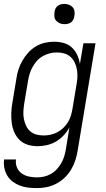

<svg xmlns="http://www.w3.org/2000/svg" viewBox="-26 -742 546 985"><path d="M164 223Q141 223 119 220.5Q97 218 77 210.5Q57 203 40 190.5Q23 178 12 160Q1 142 -3.5 120.5Q-8 99 -5 76H56Q53 98 61 117Q69 136 85 147.5Q101 159 121.5 163.5Q142 168 164 168Q182 168 200 164Q218 160 235.5 150Q253 140 266 125.5Q279 111 288.5 94.5Q298 78 303.5 60Q309 42 312 24L330 -88Q318 -66 300 -47Q282 -28 260.5 -15.5Q239 -3 214.5 2.5Q190 8 167 8Q140 8 116 0.5Q92 -7 74.5 -24Q57 -41 47 -64.5Q37 -88 34 -113Q31 -138 32 -164.5Q33 -191 38 -218L58 -338Q61 -361 68.5 -384.5Q76 -408 88.5 -430Q101 -452 118.5 -471.5Q136 -491 158 -504Q180 -517 204 -522.5Q228 -528 252 -528Q278 -528 302 -521Q326 -514 343 -498Q360 -482 370 -460.5Q380 -439 384 -414L402 -520H464L372 33Q368 57 360 81.5Q352 106 338.5 128.5Q325 151 305 170Q285 189 261.5 201Q238 213 213.5 218Q189 223 164 223ZM198 -47Q216 -47 234 -51Q252 -55 269 -64Q286 -73 299.5 -86.5Q313 -100 323 -116Q333 -132 338 -149.5Q343 -167 346 -185L366 -305Q370 -325 371 -344.5Q372 -364 369 -383Q366 -402 358 -419.5Q350 -437 336.5 -449.5Q323 -462 304.5 -467.5Q286 -473 266 -473Q248 -473 230 -468.5Q212 -464 194.5 -454.5Q177 -445 164 -430.5Q151 -416 141.5 -399Q132 -382 126.5 -364.5Q121 -347 118 -329L98 -209Q95 -189 94 -169.5Q93 -150 96.5 -132Q100 -114 107.5 -97.5Q115 -81 128.5 -69Q142 -57 160 -52Q178 -47 198 -47ZM305 -618Q292 -618 281 -622.5Q270 -627 262 -636Q254 -645 253 -657.5Q252 -670 254 -683Q255 -691 259.5 -699.5Q264 -708 271.5 -713Q279 -718 287.5 -720Q296 -722 304 -722Q317 -722 328.5 -717.5Q340 -713 347.5 -704Q355 -695 356.5 -682.5Q358 -670 355 -657Q354 -649 349.5 -640.5Q345 -632 338 -627Q331 -622 322 -620Q313 -618 305 -618Z"/></svg>

Font: Iosevka Curly Light
Style: Italic
Weight: 300
Italic angle: -9°
Monospace: yes
Designer: Belleve Invis
Foundry: Belleve Invis
Version: Version 22.1.2; ttfautohint (v1.8.4)